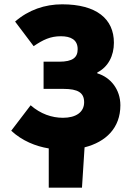

<svg xmlns="http://www.w3.org/2000/svg" viewBox="-20 -682 608 890"><path d="M206 188H360L372 1C471 -24 538 -89 538 -194C538 -268 492 -324 431 -342V-346C482 -372 508 -424 508 -484C508 -594 428 -662 268 -662C188 -662 112 -636 50 -582L136 -468C180 -498 214 -514 262 -514C308 -514 340 -498 340 -454C340 -416 318 -396 254 -396H182V-270H274C342 -270 370 -252 370 -208C370 -162 332 -136 272 -136C220 -136 168 -154 122 -194L32 -76C83 -29 145 -4 206 6Z"/></svg>

Font: Source Sans Pro Black
Style: Regular
Weight: 900
Designer: Paul D. Hunt
Foundry: Adobe Systems Incorporated
Version: Version 3.006;hotconv 1.0.111;makeotfexe 2.5.65597